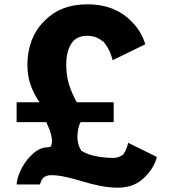

<svg xmlns="http://www.w3.org/2000/svg" viewBox="-20 -858 803 890"><path d="M360 -158H356V-162C337 -188 332 -237 350 -286H351L354 -292H506L507 -293V-383L506 -384H336L333 -390H332C311 -435 287 -478 287 -558C287 -604 297 -642 320 -668L322 -670C338 -685 359 -692 384 -692C415 -692 439 -682 459 -664H463V-660C489 -630 499 -591 502 -579L652 -652L653 -654C649 -667 635 -713 593 -755L585 -763C546 -802 484 -838 384 -838C298 -838 235 -810 190 -765L183 -758C133 -708 107 -638 107 -558C107 -489 127 -443 153 -400L163 -384H58L57 -383V-293L58 -292H195L197 -286C208 -263 230 -211 217 -183V-178H211C209 -177 205 -175 200 -175C172 -175 147 -160 127 -140L120 -133C83 -96 59 -39 57 -4L58 -3H164L166 -5C167 -9 170 -21 179 -32L181 -34C189 -41 201 -46 216 -46C314 -46 406 12 526 12C587 12 624 -10 650 -36L657 -43C689 -75 704 -115 707 -129L704 -132L574 -196C572 -188 568 -165 552 -144V-140H548C538 -132 523 -126 506 -126C439 -126 384 -141 360 -158Z"/></svg>

Font: Hussar Woodtype
Style: SeBd
Weight: 900
Foundry: Cannot Into Space Fonts
Version: Version 1.07